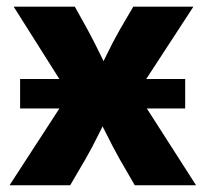

<svg xmlns="http://www.w3.org/2000/svg" viewBox="-20 -549 609 569"><path d="M39.6 -227.5V-314.9H528.8V-227.5ZM8.3 0 215.3 -318.8 212.9 -224.6 20.5 -529.3H201.7L239.7 -460.9Q260.3 -422.9 277.8 -386.5Q295.4 -350.1 313 -314.5H259.8Q278.3 -349.6 295.9 -386.2Q313.5 -422.9 335 -460.9L375 -529.3H553.2L354.5 -224.6L356.9 -318.4L561 0H379.4L334.5 -77.6Q313.5 -115.2 295.7 -151.4Q277.8 -187.5 259.8 -222.2H307.6Q290 -187.5 272.5 -151.4Q254.9 -115.2 233.4 -77.6L188 0Z"/></svg>

Font: Inter 24pt ExtraBold
Style: Regular
Weight: 800
Designer: Rasmus Andersson
Foundry: rsms
Version: Version 4.001;git-66647c0bb